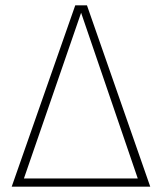

<svg xmlns="http://www.w3.org/2000/svg" viewBox="-20 -702 609 722"><path d="M307 -682 545 0H24L263 -682ZM285 -654 70 -31H498Z"/></svg>

Font: Fira Sans UltraLight
Style: Regular
Weight: 200
Designer: Carrois Corporate & Edenspiekermann AG
Foundry: Carrois Corporate GbR & Edenspiekermann AG
Version: Version 4.106;PS 004.106;hotconv 1.0.70;makeotf.lib2.5.58329